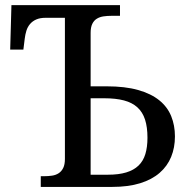

<svg xmlns="http://www.w3.org/2000/svg" viewBox="-20 -734 746 754"><path d="M451.2 -713.9V-671.9H418Q401.4 -671.9 386.5 -669.7Q371.6 -667.5 360.4 -660.6Q349.1 -653.8 342.5 -640.4Q335.9 -627 335.9 -605V-395H398.9Q471.2 -395 522.2 -380.6Q573.2 -366.2 605.5 -340.1Q637.7 -314 652.3 -277.8Q667 -241.7 667 -198.2Q667 -154.3 652.1 -117.9Q637.2 -81.5 606.9 -55.2Q576.7 -28.8 530.3 -14.4Q483.9 0 420.9 0H140.1V-42H152.8Q169.4 -42 184.3 -44.2Q199.2 -46.4 210.4 -53.7Q221.7 -61 228.3 -74.5Q234.9 -87.9 234.9 -109.9V-664.1H159.2Q137.2 -664.1 122.3 -657.5Q107.4 -650.9 97.9 -639.6Q88.4 -628.4 83.7 -613.5Q79.1 -598.6 77.1 -582L71.8 -539.1H20L24.9 -713.9ZM335.9 -47.9H403.8Q446.3 -47.9 475.8 -56.9Q505.4 -65.9 523.9 -83.7Q542.5 -101.6 550.8 -128.9Q559.1 -156.2 559.1 -192.9Q559.1 -234.9 549.6 -264.4Q540 -293.9 519.5 -312.5Q499 -331.1 466.8 -339.6Q434.6 -348.1 389.2 -348.1H335.9Z"/></svg>

Font: Droid-TTFautohint Serif
Style: Regular
Weight: 400
Foundry: Ascender Corporation
Version: Version 1.00; ttfautohint (v1.00rc1.4-1a1c-dirty) -l 8 -r 50